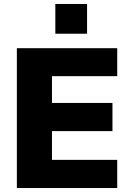

<svg xmlns="http://www.w3.org/2000/svg" viewBox="-20 -948 643 968"><path d="M65 0V-705H571V-564H242V-429H547V-287H242V-142H571V0ZM259 -778V-928H419V-778Z"/></svg>

Font: Mulish ExtraLight Black
Style: Regular
Weight: 900
Version: Version 3.603